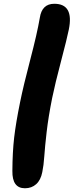

<svg xmlns="http://www.w3.org/2000/svg" viewBox="-20 -838 392 1022"><path d="M112.8 164.1Q44.4 164.1 45.9 71.8Q46.4 -27.8 55.4 -106Q64.5 -184.1 86.9 -293.9Q105 -383.3 141.4 -521.7Q177.7 -660.2 191.9 -743.2Q203.1 -817.9 269 -817.9Q374.5 -817.9 346.2 -680.2Q336.9 -633.8 305.2 -513.4Q273.4 -393.1 257.8 -316.9Q237.3 -214.4 228.3 -135.5Q219.2 -56.6 215.8 -6.6Q212.4 43.5 205.1 78.1Q196.8 120.6 172.6 142.3Q148.4 164.1 112.8 164.1Z"/></svg>

Font: Shantell Sans Normal
Style: Italic
Weight: 800
Italic angle: -11.31°
Designer: Stephen Nixon, Anya Danilova, Shantell Martin
Foundry: Arrow Type
Version: Version 1.006;[559af2be0]